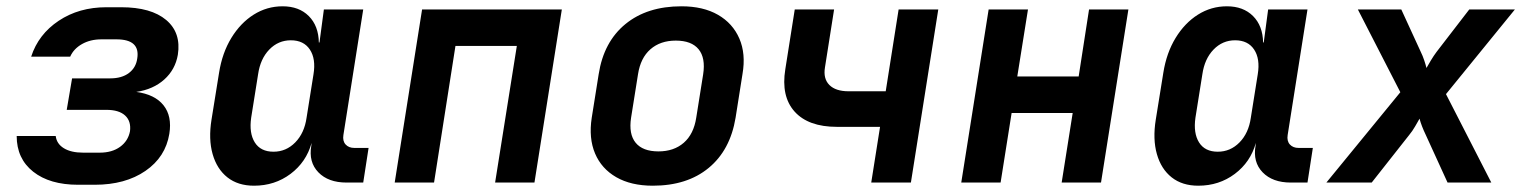

<svg xmlns="http://www.w3.org/2000/svg" viewBox="-20 -580 4840 610"><path d="M228 7Q138 7 85.5 -34.5Q33 -76 33 -148H157Q160 -123 183 -109Q206 -95 244 -95H297Q336 -95 361.5 -113.5Q387 -132 393 -163Q397 -195 377.5 -213Q358 -231 318 -231H192L209 -331H330Q367 -331 389.5 -348Q412 -365 416 -394Q426 -455 350 -455H302Q267 -455 240.5 -440Q214 -425 203 -400H79Q102 -471 166.5 -514Q231 -557 318 -557H365Q460 -557 508 -516.5Q556 -476 545 -406Q537 -359 502 -327.5Q467 -296 413 -288Q472 -280 499.5 -245.5Q527 -211 518 -155Q506 -81 442 -37Q378 7 281 7Z M787 10Q736 10 702.5 -16.5Q669 -43 655.5 -90.5Q642 -138 652 -200L676 -349Q686 -412 715 -459.5Q744 -507 786 -533.5Q828 -560 878 -560Q930 -560 961 -529Q992 -498 993 -445H995L1009 -550H1134L1071 -151Q1068 -132 1078 -121Q1088 -110 1106 -110H1151L1134 0H1081Q1023 0 991.5 -32.5Q960 -65 969 -117L970 -126Q953 -65 903 -27.5Q853 10 787 10ZM849 -98Q889 -98 918 -127.5Q947 -157 954 -206L976 -344Q984 -393 964.5 -422.5Q945 -452 904 -452Q864 -452 835.5 -422.5Q807 -393 800 -344L778 -206Q771 -157 789.5 -127.5Q808 -98 849 -98Z M1234 0 1321 -550H1765L1678 0H1553L1622 -434H1427L1359 0Z M2054 10Q1985 10 1938 -17Q1891 -44 1870.5 -92.5Q1850 -141 1860 -206L1882 -344Q1898 -447 1967 -503.5Q2036 -560 2145 -560Q2214 -560 2261 -533Q2308 -506 2329 -457.5Q2350 -409 2339 -345L2317 -206Q2300 -103 2231.5 -46.5Q2163 10 2054 10ZM2072 -99Q2121 -99 2152.5 -126.5Q2184 -154 2192 -206L2214 -344Q2222 -396 2199.5 -423.5Q2177 -451 2127 -451Q2078 -451 2046.5 -423.5Q2015 -396 2007 -344L1985 -206Q1977 -154 1999.5 -126.5Q2022 -99 2072 -99Z M2748 0 2776 -177H2639Q2548 -177 2504.5 -225.5Q2461 -274 2475 -360L2505 -550H2630L2601 -366Q2595 -330 2615 -310Q2635 -290 2676 -290H2794L2835 -550H2961L2874 0Z M3034 0 3121 -550H3246L3212 -337H3407L3440 -550H3565L3478 0H3353L3388 -221H3194L3159 0Z M3787 10Q3736 10 3702.5 -16.5Q3669 -43 3655.5 -90.5Q3642 -138 3652 -200L3676 -349Q3686 -412 3715 -459.5Q3744 -507 3786 -533.5Q3828 -560 3878 -560Q3930 -560 3961 -529Q3992 -498 3993 -445H3995L4009 -550H4134L4071 -151Q4068 -132 4078 -121Q4088 -110 4106 -110H4151L4134 0H4081Q4023 0 3991.5 -32.5Q3960 -65 3969 -117L3970 -126Q3953 -65 3903 -27.5Q3853 10 3787 10ZM3849 -98Q3889 -98 3918 -127.5Q3947 -157 3954 -206L3976 -344Q3984 -393 3964.5 -422.5Q3945 -452 3904 -452Q3864 -452 3835.5 -422.5Q3807 -393 3800 -344L3778 -206Q3771 -157 3789.5 -127.5Q3808 -98 3849 -98Z M4194 0 4429 -287 4294 -550H4432L4494 -415Q4500 -403 4505 -388Q4510 -373 4512 -364Q4517 -373 4526 -388Q4535 -403 4544 -415L4648 -550H4793L4574 -281L4718 0H4579L4510 -151Q4496 -180 4490 -203Q4485 -194 4476 -178.5Q4467 -163 4457 -151L4338 0Z"/></svg>

Font: JetBrains Mono NL
Style: Bold Italic
Weight: 700
Italic angle: -9°
Designer: Philipp Nurullin, Konstantin Bulenkov
Foundry: JetBrains
Version: Version 2.304; ttfautohint (v1.8.4.7-5d5b)